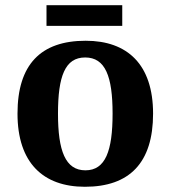

<svg xmlns="http://www.w3.org/2000/svg" viewBox="-20 -705 653 735"><path d="M158 -606H448V-685H158ZM305 10C476 10 566 -82 566 -270C566 -458 468 -549 308 -549C136 -549 47 -458 47 -270C47 -82 145 10 305 10ZM307 -53C230 -53 202 -128 202 -270C202 -413 229 -485 306 -485C383 -485 411 -413 411 -270C411 -128 384 -53 307 -53Z"/></svg>

Font: Noto Serif NP Hmong
Style: Bold
Weight: 700
Designer: Dalton Maag Ltd
Foundry: Dalton Maag Ltd
Version: Version 1.001